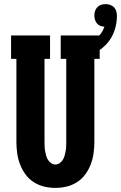

<svg xmlns="http://www.w3.org/2000/svg" viewBox="-20 -908 590 936"><path d="M250 8Q222 8 195 1.5Q168 -5 144.5 -20Q121 -35 104.5 -57.5Q88 -80 78 -106Q68 -132 64 -159.5Q60 -187 60 -215V-621H34V-735H224V-621H197V-215Q197 -204 197.5 -193Q198 -182 200 -171Q202 -160 205 -149Q208 -138 214 -128.5Q220 -119 229.5 -112.5Q239 -106 250 -106Q261 -106 270.5 -112.5Q280 -119 286 -128.5Q292 -138 295 -149Q298 -160 300 -171Q302 -182 302.5 -193Q303 -204 303 -215V-621H276V-735H466V-621H440V-215Q440 -187 436 -159.5Q432 -132 422 -106Q412 -80 395.5 -57.5Q379 -35 355.5 -20Q332 -5 305 1.5Q278 8 250 8ZM372 -621 354 -674Q375 -680 396 -688Q417 -696 435.5 -709Q454 -722 468 -739.5Q482 -757 489 -778Q479 -778 469 -782Q459 -786 452.5 -794Q446 -802 443 -812Q440 -822 440 -833Q440 -844 443.5 -854.5Q447 -865 454.5 -873Q462 -881 473 -884.5Q484 -888 495 -888Q506 -888 517.5 -884Q529 -880 536.5 -872Q544 -864 547 -852.5Q550 -841 550 -830Q550 -793 537.5 -757Q525 -721 499.5 -693.5Q474 -666 440.5 -649Q407 -632 372 -621Z"/></svg>

Font: Iosevka Slab Heavy
Style: Regular
Weight: 900
Monospace: yes
Designer: Belleve Invis
Foundry: Belleve Invis
Version: Version 11.1.0; ttfautohint (v1.8.3)